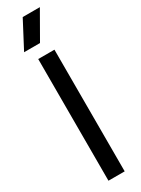

<svg xmlns="http://www.w3.org/2000/svg" viewBox="-267 -1046 782 1066"><g transform="rotate(-30 124.0 -512.5)"><path d="M224 -852ZM125 -852H23L114 -1025H224ZM176 0H72V-780H176Z"/></g></svg>

Font: Tanohe Sans Medium
Style: Regular
Weight: 500
Designer: Village Type and Design LLC
Foundry: Cooper Hewitt Smithsonian Design Museum
Version: Version 1.00;September 29, 2021;FontCreator 13.0.0.2655 64-b